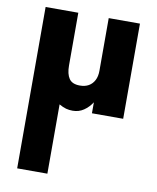

<svg xmlns="http://www.w3.org/2000/svg" viewBox="-87 -527 748 914"><g transform="rotate(10 287.5 -70.0)"><path d="M217 -460H59V320H205V-15Q224 -4 239 0Q254 4 271 4Q301 4 324.5 -12Q348 -28 364 -53V0H515V-460H364V-205Q364 -178 354 -159Q344 -140 326.5 -130Q309 -120 284 -120Q247 -120 232 -142Q217 -164 217 -205Z"/></g></svg>

Font: Glinicke Jost Bold
Style: Bold
Weight: 700
Version: Version 3.710